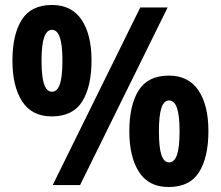

<svg xmlns="http://www.w3.org/2000/svg" viewBox="-20 -744 888 772"><path d="M188 -276Q108 -276 69 -336.5Q30 -397 30 -500Q30 -605 67.5 -664.5Q105 -724 189 -724Q268 -724 308 -664.5Q348 -605 348 -501Q348 -396 310.5 -336Q273 -276 188 -276ZM192 0 544 -714H654L302 0ZM189 -375Q210 -375 220.5 -405Q231 -435 231 -500Q231 -564 220.5 -594Q210 -624 189 -624Q168 -624 157.5 -594Q147 -564 147 -500Q147 -435 157.5 -405Q168 -375 189 -375ZM658 8Q578 8 539 -52.5Q500 -113 500 -216Q500 -321 537.5 -380.5Q575 -440 659 -440Q738 -440 778 -380.5Q818 -321 818 -217Q818 -112 780.5 -52Q743 8 658 8ZM660 -91Q681 -91 691.5 -121Q702 -151 702 -216Q702 -280 691.5 -310Q681 -340 660 -340Q639 -340 629 -310Q619 -280 619 -216Q619 -151 629 -121Q639 -91 660 -91Z"/></svg>

Font: Noto Sans Tamil SemiCondensed
Style: Bold
Weight: 700
Width: 4
Designer: Jelle Bosma - Monotype Design Team
Foundry: Monotype Imaging Inc.
Version: Version 2.004; ttfautohint (v1.8.4.7-5d5b)